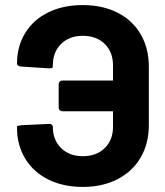

<svg xmlns="http://www.w3.org/2000/svg" viewBox="-20 -728 648 756"><path d="M425 -411V-470Q425 -523 392.5 -555Q360 -587 306 -587Q253 -587 220.5 -555Q188 -523 188 -470V-464Q188 -459 174 -459H170L63 -466Q47 -468 47 -477Q47 -546 79.5 -598.5Q112 -651 170.5 -679.5Q229 -708 306 -708Q384 -708 443 -678Q502 -648 534 -593Q566 -538 566 -466V-235Q566 -163 534 -108Q502 -53 443 -22.5Q384 8 306 8Q229 8 170.5 -21Q112 -50 79.5 -103Q47 -156 47 -225V-230Q47 -233 64 -235L171 -240Q179 -241 183.5 -237.5Q188 -234 188 -229Q188 -177 220.5 -145Q253 -113 306 -113Q360 -113 392.5 -145Q425 -177 425 -229V-290H228Q211 -290 211 -307V-394Q211 -411 228 -411Z"/></svg>

Font: Barlow
Style: Bold
Weight: 700
Designer: Jeremy Tribby
Foundry: Jeremy Tribby
Version: Version 1.101 August 23, 2024